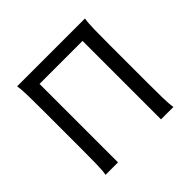

<svg xmlns="http://www.w3.org/2000/svg" viewBox="-170 -903 1094 1094"><g transform="rotate(-45 377.0 -356.5)"><path d="M197.8 -632.3V0H97.7Q103 -29.3 104 -83.3Q105 -137.2 105 -210V-500.5Q105 -572.8 104 -628.2Q103 -683.6 97.7 -712.9H644.5Q639.2 -683.6 638.2 -628.2Q637.2 -572.8 637.2 -500.5V-210Q637.2 -137.2 638.2 -83.3Q639.2 -29.3 644.5 0H544.4V-632.3Z"/></g></svg>

Font: Andika Cyr
Style: Regular
Weight: 400
Designer: Victor Gaultney, Annie Olsen, Julie Remington, Don Collingsworth, Eric Hays, Becca Hirsbrunner
Foundry: SIL International
Version: Version 5.000